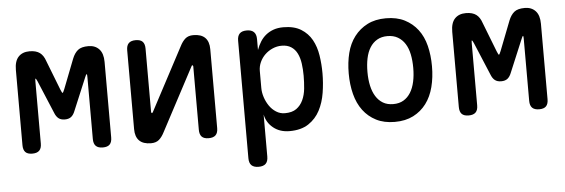

<svg xmlns="http://www.w3.org/2000/svg" viewBox="-49 -711 3097 1052"><g transform="rotate(-5 1500.0 -185.0)"><path d="M544 -41Q544 -15 532 -2.5Q520 10 494 10Q468 10 455.5 -2.5Q443 -15 443 -41V-382Q443 -397 441 -398H440Q437 -397 431 -382L356 -203Q348 -182 335 -171.5Q322 -161 300 -161Q278 -161 265 -171.5Q252 -182 244 -203L169 -382Q162 -398 159 -398Q157 -398 157 -382V-41Q157 -15 144.5 -2.5Q132 10 106 10Q80 10 68 -2.5Q56 -15 56 -41V-454Q56 -503 78 -526.5Q100 -550 139 -550Q158 -550 172 -546Q186 -542 196 -534.5Q206 -527 213.5 -515.5Q221 -504 226 -489L289 -327Q297 -307 300 -307Q303 -307 311 -327L374 -489Q386 -519 405 -534.5Q424 -550 463 -550Q500 -550 522 -526.5Q544 -503 544 -456Z M673 -75V-509Q673 -535 685.5 -547.5Q698 -560 724 -560Q750 -560 762 -547.5Q774 -535 774 -509V-160Q776 -154 778 -154Q780 -154 781 -156L784 -160L967 -505Q980 -531 996.5 -545.5Q1013 -560 1041 -560Q1084 -560 1105.5 -538.5Q1127 -517 1127 -475V-41Q1127 -15 1114.5 -2.5Q1102 10 1076 10Q1050 10 1038 -2.5Q1026 -15 1026 -41V-390Q1024 -396 1022 -396Q1020 -396 1019 -395L1016 -390L833 -45Q820 -19 803.5 -4.5Q787 10 759 10Q716 10 694.5 -11.5Q673 -33 673 -75Z M1335 -560Q1361 -560 1374 -547Q1387 -534 1387 -508V-448Q1396 -473 1409 -493.5Q1422 -514 1440 -528.5Q1458 -543 1481.5 -551.5Q1505 -560 1536 -560Q1595 -560 1633 -536.5Q1671 -513 1692 -475Q1713 -437 1720.5 -388.5Q1728 -340 1728 -290Q1728 -237 1719.5 -183.5Q1711 -130 1688.5 -87Q1666 -44 1625.5 -17Q1585 10 1521 10Q1468 10 1432 -19Q1396 -48 1387 -93V138Q1387 165 1374 177.5Q1361 190 1335 190Q1309 190 1296 177.5Q1283 165 1283 138V-508Q1283 -534 1295.5 -547Q1308 -560 1335 -560ZM1518 -460Q1492 -460 1468 -449.5Q1444 -439 1426 -421.5Q1408 -404 1397.5 -381Q1387 -358 1387 -333V-239Q1387 -214 1395.5 -188Q1404 -162 1419 -140Q1434 -118 1456 -104Q1478 -90 1504 -90Q1544 -90 1567.5 -107Q1591 -124 1604 -152Q1617 -180 1620.5 -215Q1624 -250 1624 -286Q1624 -321 1619.5 -353Q1615 -385 1603 -409Q1591 -433 1570 -446.5Q1549 -460 1518 -460Z M2100 10Q2041 10 1998 -12Q1955 -34 1926.5 -72Q1898 -110 1884.5 -162.5Q1871 -215 1871 -276Q1871 -337 1884 -388.5Q1897 -440 1926 -478Q1955 -516 1998 -538Q2041 -560 2100 -560Q2160 -560 2203 -538Q2246 -516 2274.5 -478.5Q2303 -441 2316 -389Q2329 -337 2329 -276Q2329 -215 2315.5 -162.5Q2302 -110 2273.5 -72Q2245 -34 2202 -12Q2159 10 2100 10ZM2100 -88Q2133 -88 2156.5 -102Q2180 -116 2195.5 -141Q2211 -166 2218.5 -200.5Q2226 -235 2226 -276Q2226 -317 2219 -351Q2212 -385 2196.5 -409.5Q2181 -434 2157 -448Q2133 -462 2100 -462Q2067 -462 2043 -448Q2019 -434 2003.5 -409Q1988 -384 1981 -350Q1974 -316 1974 -275Q1974 -234 1981.5 -200Q1989 -166 2004.5 -141Q2020 -116 2043.5 -102Q2067 -88 2100 -88Z M2944 -41Q2944 -15 2932 -2.5Q2920 10 2894 10Q2868 10 2855.5 -2.5Q2843 -15 2843 -41V-382Q2843 -397 2841 -398H2840Q2837 -397 2831 -382L2756 -203Q2748 -182 2735 -171.5Q2722 -161 2700 -161Q2678 -161 2665 -171.5Q2652 -182 2644 -203L2569 -382Q2562 -398 2559 -398Q2557 -398 2557 -382V-41Q2557 -15 2544.5 -2.5Q2532 10 2506 10Q2480 10 2468 -2.5Q2456 -15 2456 -41V-454Q2456 -503 2478 -526.5Q2500 -550 2539 -550Q2558 -550 2572 -546Q2586 -542 2596 -534.5Q2606 -527 2613.5 -515.5Q2621 -504 2626 -489L2689 -327Q2697 -307 2700 -307Q2703 -307 2711 -327L2774 -489Q2786 -519 2805 -534.5Q2824 -550 2863 -550Q2900 -550 2922 -526.5Q2944 -503 2944 -456Z"/></g></svg>

Font: Maple Mono NL Medium
Style: Regular
Weight: 500
Monospace: yes
Designer: subframe7536
Version: Version 7.000